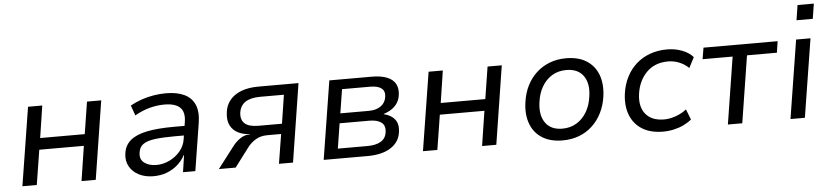

<svg xmlns="http://www.w3.org/2000/svg" viewBox="-43 -956 5231 1210"><g transform="rotate(-5 2572.0 -351.5)"><path d="M58 0 137 -496H227L196 -293H478L510 -496H600L522 0H432L466 -220H184L149 0Z M887 9Q834 9 794.5 -11.5Q755 -32 735.5 -67.5Q716 -103 722 -148Q729 -201 766.5 -232Q804 -263 872.5 -276.5Q941 -290 1041 -290H1124L1115 -230H1039Q965 -230 915.5 -223.5Q866 -217 841 -199Q816 -181 812 -145Q806 -104 835.5 -82Q865 -60 912 -60Q955 -60 995 -79.5Q1035 -99 1062.5 -132Q1090 -165 1096 -206L1113 -314Q1123 -377 1092.5 -406Q1062 -435 994 -435Q949 -435 902.5 -423Q856 -411 806 -383L783 -447Q817 -466 854.5 -479Q892 -492 931.5 -498.5Q971 -505 1010 -505Q1078 -505 1124.5 -483.5Q1171 -462 1191 -417Q1211 -372 1200 -302L1152 0H1074L1090 -107H1088Q1070 -73 1040 -46.5Q1010 -20 971.5 -5.5Q933 9 887 9Z M1301 0 1402 -132Q1426 -164 1453.5 -182Q1481 -200 1505 -200H1512L1513 -203Q1474 -204 1441 -220.5Q1408 -237 1391.5 -269.5Q1375 -302 1382 -353Q1387 -396 1413.5 -428.5Q1440 -461 1485.5 -478.5Q1531 -496 1595 -496H1848L1770 0H1681L1711 -186H1623Q1581 -186 1549.5 -167Q1518 -148 1496 -118L1407 0ZM1574 -250H1722L1750 -431H1601Q1539 -431 1505.5 -408.5Q1472 -386 1466 -341Q1461 -297 1487 -273.5Q1513 -250 1574 -250Z M1964 0 2043 -496H2310Q2371 -496 2408.5 -480.5Q2446 -465 2461.5 -436Q2477 -407 2471 -366Q2468 -340 2454.5 -318Q2441 -296 2418.5 -280.5Q2396 -265 2367 -256L2366 -254Q2413 -243 2436 -213Q2459 -183 2452 -134Q2444 -71 2389 -35.5Q2334 0 2241 0ZM2059 -63H2246Q2300 -63 2331.5 -82Q2363 -101 2368 -140Q2374 -182 2348 -201.5Q2322 -221 2272 -221H2084ZM2094 -283H2273Q2321 -283 2350.5 -304Q2380 -325 2385 -363Q2390 -399 2366.5 -416.5Q2343 -434 2296 -434H2118Z M2592 0 2671 -496H2761L2730 -293H3012L3044 -496H3134L3056 0H2966L3000 -220H2718L2683 0Z M3476 9Q3398 9 3346.5 -23.5Q3295 -56 3273 -115Q3251 -174 3262 -251Q3270 -309 3293.5 -355.5Q3317 -402 3353.5 -435.5Q3390 -469 3437.5 -487Q3485 -505 3541 -505Q3619 -505 3670 -472.5Q3721 -440 3743 -382.5Q3765 -325 3755 -247Q3747 -189 3723.5 -142Q3700 -95 3663.5 -61Q3627 -27 3579.5 -9Q3532 9 3476 9ZM3480 -65Q3531 -65 3570.5 -89Q3610 -113 3635 -156Q3660 -199 3667 -256Q3678 -336 3643.5 -383.5Q3609 -431 3536 -431Q3485 -431 3446 -407.5Q3407 -384 3382 -341.5Q3357 -299 3350 -242Q3339 -161 3373.5 -113Q3408 -65 3480 -65Z M4111 9Q4032 9 3979.5 -23.5Q3927 -56 3904 -114.5Q3881 -173 3891 -250Q3899 -308 3923 -355Q3947 -402 3984.5 -435.5Q4022 -469 4071.5 -487Q4121 -505 4180 -505Q4231 -505 4275 -488Q4319 -471 4344 -442L4310 -376Q4285 -401 4250.5 -415Q4216 -429 4180 -429Q4138 -429 4104 -416Q4070 -403 4044.5 -377.5Q4019 -352 4002.5 -318Q3986 -284 3980 -241Q3969 -160 4007.5 -113.5Q4046 -67 4124 -67Q4159 -67 4197.5 -80.5Q4236 -94 4266 -118L4292 -52Q4271 -34 4242 -20Q4213 -6 4179.5 1.5Q4146 9 4111 9Z M4521 0 4588 -424H4398L4410 -496H4879L4868 -424H4679L4612 0Z M5009 -617 5024 -712H5127L5112 -617ZM4917 0 4996 -496H5087L5008 0Z"/></g></svg>

Font: Nunito Sans 7pt
Style: Italic
Weight: 400
Italic angle: -9°
Designer: Vernon Adams
Foundry: Vernon Adams
Version: Version 3.101;gftools[0.9.27]